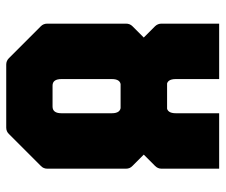

<svg xmlns="http://www.w3.org/2000/svg" viewBox="-72 -634 706 601"><g transform="rotate(90 280.5 -333.0)"><path d="M181.5 0Q170 0 161.5 -8.5L61.5 -108.5Q53.5 -116.5 53.5 -128.5V-375Q53.5 -387 61.5 -395L161.5 -495Q170 -503.5 181.5 -503.5H379Q391 -503.5 399 -495L499 -395Q507.5 -387 507.5 -375V-128.5Q507.5 -116.5 499 -108.5L399 -8.5Q391 0 379 0ZM247.5 -145H313Q334 -145 334 -173V-330.5Q334 -358.5 313 -358.5H247.5Q227 -358.5 227 -330.5V-173Q227 -145 247.5 -145ZM181.5 -358Q170 -358 161.5 -366L61.5 -466Q53.5 -474.5 53.5 -486V-666.5H227V-531Q227 -502.5 247.5 -502.5H313Q334 -502.5 334 -531V-666.5H507.5V-486Q507.5 -474.5 499 -466L399 -366Q391 -358 379 -358Z"/></g></svg>

Font: Jaro 24pt
Style: Regular
Weight: 400
Designer: Agyei Archer, Celine Hurka, Mirko Velimirović
Version: Version 1.000